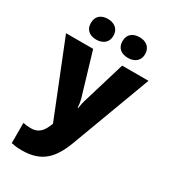

<svg xmlns="http://www.w3.org/2000/svg" viewBox="-239 -880 1087 1232"><g transform="rotate(30 304.5 -263.5)"><path d="M104 -690C104 -638 140 -614 187 -614C232 -614 271 -638 271 -690C271 -743 232 -767 187 -767C140 -767 104 -743 104 -690ZM338 -690C338 -638 374 -614 422 -614C467 -614 506 -638 506 -690C506 -743 467 -767 422 -767C374 -767 338 -743 338 -690ZM-1 -553 217 -8 215 -3C196 45 172 88 109 88C86 88 64 85 50 82V232C69 236 93 240 128 240C273 240 340 170 391 35L610 -553H415L319 -235C315 -222 310 -202 307 -176H303C302 -197 298 -222 294 -236L200 -553Z"/></g></svg>

Font: Noto Sans Lao Looped Black
Style: Regular
Weight: 900
Designer: Mark Frömberg, Ben Mitchell
Foundry: The Fontpad Ltd
Version: Version 1.002